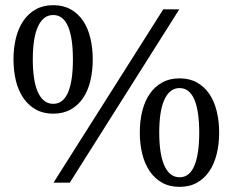

<svg xmlns="http://www.w3.org/2000/svg" viewBox="-20 -707 900 743"><path d="M262.2 -477.1Q262.2 -516.6 257.8 -548.3Q253.4 -580.1 244.4 -602.3Q235.4 -624.5 220.9 -636.7Q206.5 -648.9 186 -648.9Q165.5 -648.9 150.6 -636.7Q135.7 -624.5 126 -602.3Q116.2 -580.1 111.6 -548.3Q106.9 -516.6 106.9 -477.1Q106.9 -437.5 111.6 -405.8Q116.2 -374 126 -351.8Q135.7 -329.6 150.6 -317.4Q165.5 -305.2 186 -305.2Q206.5 -305.2 220.9 -317.4Q235.4 -329.6 244.4 -351.8Q253.4 -374 257.8 -405.8Q262.2 -437.5 262.2 -477.1ZM751 -193.8Q751 -233.4 746.6 -265.1Q742.2 -296.9 733.2 -319.3Q724.1 -341.8 709.7 -354Q695.3 -366.2 674.8 -366.2Q654.8 -366.2 639.9 -354Q625 -341.8 615.2 -319.3Q605.5 -296.9 600.8 -265.1Q596.2 -233.4 596.2 -193.8Q596.2 -154.3 600.8 -122.6Q605.5 -90.8 615.2 -68.1Q625 -45.4 639.9 -33.2Q654.8 -21 674.8 -21Q695.3 -21 709.7 -33.2Q724.1 -45.4 733.2 -68.1Q742.2 -90.8 746.6 -122.6Q751 -154.3 751 -193.8ZM338.9 -477.1Q338.9 -432.1 329.6 -393.8Q320.3 -355.5 301.3 -327.4Q282.2 -299.3 253.4 -283.2Q224.6 -267.1 186 -267.1Q147.5 -267.1 118.7 -283.2Q89.8 -299.3 70.6 -327.4Q51.3 -355.5 41.7 -393.8Q32.2 -432.1 32.2 -477.1Q32.2 -521.5 41.7 -560.1Q51.3 -598.6 70.6 -626.7Q89.8 -654.8 118.7 -670.9Q147.5 -687 186 -687Q224.6 -687 253.4 -670.9Q282.2 -654.8 301.3 -626.7Q320.3 -598.6 329.6 -560.1Q338.9 -521.5 338.9 -477.1ZM250 0H187L611.8 -670.9H673.8ZM828.1 -193.8Q828.1 -149.4 818.6 -111.1Q809.1 -72.8 790 -44.4Q771 -16.1 742.2 0Q713.4 16.1 674.8 16.1Q636.2 16.1 607.4 0Q578.6 -16.1 559.3 -44.4Q540 -72.8 530.5 -111.1Q521 -149.4 521 -193.8Q521 -238.3 530.5 -276.9Q540 -315.4 559.3 -343.5Q578.6 -371.6 607.4 -387.7Q636.2 -403.8 674.8 -403.8Q713.4 -403.8 742.2 -387.7Q771 -371.6 790 -343.5Q809.1 -315.4 818.6 -276.9Q828.1 -238.3 828.1 -193.8Z"/></svg>

Font: Charis SIL Phon
Style: Regular
Weight: 400
Foundry: SIL International
Version: Version 5.000